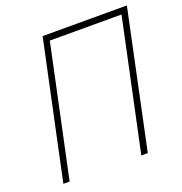

<svg xmlns="http://www.w3.org/2000/svg" viewBox="-127 -811 873 921"><g transform="rotate(-20 310.0 -350.0)"><path d="M439 0H472L620 -700H190L41 0H73L215 -668H581Z"/></g></svg>

Font: Advent Pro ExtraLight
Style: Italic
Weight: 250
Italic angle: -12°
Version: Version 3.000